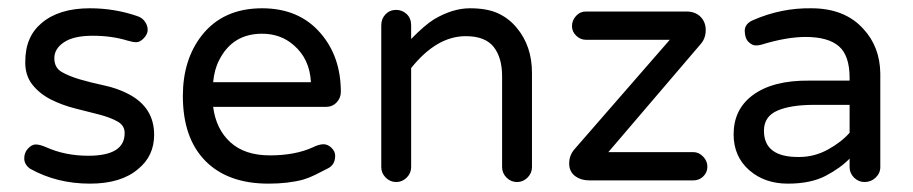

<svg xmlns="http://www.w3.org/2000/svg" viewBox="-20 -436 2206 464"><path d="M193.4 -59.6Q282.2 -59.6 281.2 -115.2Q281.2 -132.8 263.7 -142.6Q246.1 -152.3 219.7 -159.2Q193.4 -166 162.1 -173.8Q130.9 -181.6 103.5 -195.3Q76.2 -209 58.6 -231Q41 -252.9 41 -285.2Q41 -317.4 50.8 -340.3Q60.5 -363.3 80.1 -379.9Q122.1 -416 197.3 -416Q257.8 -416 313.5 -396.5Q324.2 -392.6 330.6 -383.3Q336.9 -374 336.9 -363.8Q336.9 -353.5 327.6 -343.8Q318.4 -334 309.6 -334Q300.8 -334 288.1 -337.9Q250 -349.6 204.1 -349.6Q158.2 -349.6 134.8 -334Q111.3 -318.4 111.3 -295.4Q111.3 -272.5 128.9 -262.2Q146.5 -252 173.3 -244.1Q200.2 -236.3 231.9 -229.5Q263.7 -222.7 290 -209Q352.5 -176.8 352.5 -110.4Q352.5 -58.6 313.5 -27.3Q272.5 7.8 197.3 7.8Q117.2 7.8 52.7 -28.3Q39.1 -38.1 38.6 -52.2Q38.1 -66.4 47.4 -76.7Q56.6 -86.9 66.4 -86.9Q76.2 -86.9 91.8 -80.1Q137.7 -59.6 193.4 -59.6Z M736.3 -80.1Q750 -86.9 760.7 -87.4Q771.5 -87.9 780.8 -79.1Q790 -70.3 790 -59.6Q790 -38.1 772.9 -29.3Q755.9 -20.5 742.2 -13.7Q728.5 -6.8 712.9 -2Q676.8 7.8 628.9 7.8Q530.3 7.8 476.1 -47.4Q421.9 -102.5 421.9 -204.1Q421.9 -292 467.8 -350.6Q519.5 -416 613.3 -416Q703.1 -416 754.9 -355.5Q803.7 -298.8 803.7 -213.9Q803.7 -199.2 793.5 -188.5Q783.2 -177.7 767.6 -177.7H495.1Q502 -124 536.6 -92.3Q571.3 -60.5 632.3 -60.5Q693.4 -60.5 736.3 -80.1ZM613.3 -354.5Q542 -354.5 509.8 -291Q498 -268.6 495.1 -237.3H731.4Q728.5 -293.9 689.5 -327.1Q658.2 -354.5 613.3 -354.5Z M1105.5 -348.6Q1035.2 -348.6 973.6 -271.5V-32.2Q973.6 -17.6 962.9 -6.8Q952.1 3.9 937.5 3.9Q922.9 3.9 912.1 -6.8Q901.4 -17.6 901.4 -32.2V-375Q901.4 -390.6 911.6 -401.4Q921.9 -412.1 937.5 -412.1Q952.1 -412.1 962.9 -401.9Q973.6 -391.6 973.6 -375V-341.8Q1005.9 -375 1029.3 -389.6Q1074.2 -416 1115.7 -416Q1157.2 -416 1183.6 -403.8Q1210 -391.6 1228.5 -369.1Q1265.6 -325.2 1265.6 -259.8V-32.2Q1265.6 -17.6 1254.9 -6.8Q1244.1 3.9 1229.5 3.9Q1214.8 3.9 1204.1 -6.8Q1193.4 -17.6 1193.4 -32.2V-252Q1193.4 -296.9 1172.9 -322.8Q1152.3 -348.6 1105.5 -348.6Z M1689.5 -33.2Q1689.5 -19.5 1679.7 -9.8Q1669.9 0 1655.3 0H1405.3Q1383.8 0 1369.6 -10.7Q1355.5 -21.5 1355.5 -41Q1355.5 -60.5 1368.2 -75.2L1598.6 -339.8H1396.5Q1382.8 -339.8 1372.6 -349.6Q1362.3 -359.4 1362.3 -373Q1362.3 -386.7 1372.1 -397.5Q1381.8 -408.2 1396.5 -408.2H1638.7Q1660.2 -408.2 1672.9 -395.5Q1685.5 -382.8 1685.5 -363.3Q1685.5 -343.8 1673.8 -330.1L1450.2 -68.4H1655.3Q1668.9 -68.4 1679.2 -57.6Q1689.5 -46.9 1689.5 -33.2Z M1800.8 -387.7Q1868.2 -417 1940.4 -416Q2021.5 -416 2066.4 -366.2Q2106.4 -323.2 2107.4 -258.8V-32.2Q2107.4 -17.6 2096.2 -6.8Q2085 3.9 2069.3 3.9Q2054.7 3.9 2043.9 -6.8Q2033.2 -17.6 2033.2 -32.2V-52.7Q2011.7 -30.3 1975.6 -11.2Q1939.5 7.8 1883.8 7.8Q1828.1 7.8 1791 -24.4Q1752.9 -57.6 1752.9 -111.3Q1752.9 -170.9 1797.9 -205.1Q1846.7 -242.2 1936.5 -241.2H2033.2V-248Q2033.2 -301.8 2007.3 -324.2Q1981.4 -346.7 1926.8 -346.7Q1880.9 -346.7 1820.3 -328.1Q1814.5 -326.2 1806.2 -326.2Q1797.9 -326.2 1789.1 -334.5Q1780.3 -342.8 1779.8 -360.8Q1779.3 -378.9 1800.8 -387.7ZM1826.2 -120.1Q1826.2 -55.7 1911.1 -56.6Q1948.2 -56.6 1981 -74.7Q2013.7 -92.8 2033.2 -115.2V-182.6H1947.3Q1890.6 -182.6 1858.4 -168.5Q1826.2 -154.3 1826.2 -120.1Z"/></svg>

Font: NTR
Style: Regular
Weight: 400
Designer: Purushoth Kumar Guthula
Foundry: Silicon Andhra, USA.
Version: Version 1.0.5; ttfautohint (v1.2.25-373a) -l 7 -r 28 -G 50 -